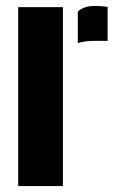

<svg xmlns="http://www.w3.org/2000/svg" viewBox="-20 -624 401 644"><path d="M241 -479.5V-585Q260.5 -604 298 -604Q311 -604 323 -603Q335 -602 341 -601V-487H300Q263.5 -487 241 -479.5ZM41 0V-600H191V0Z"/></svg>

Font: Big Shoulders Stencil Display Black
Style: Regular
Weight: 900
Designer: Patric King
Foundry: XO Type Co
Version: Version 1.000